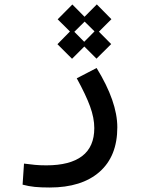

<svg xmlns="http://www.w3.org/2000/svg" viewBox="-20 -605 626 855"><path d="M201.2 230Q162.1 230 135 227.3Q107.9 224.6 80.6 217.3L86.9 123.5Q114.7 127 136 129.2Q157.2 131.3 186.5 131.3Q291.5 131.3 345.7 90.1Q399.9 48.8 399.9 -34.7Q399.9 -79.6 381.1 -131.1Q362.3 -182.6 321.8 -256.3L410.2 -302.2Q502.4 -152.3 502.4 -38.1Q502.4 90.8 423.1 160.4Q343.8 230 201.2 230ZM300.8 -343.3 235.8 -408.2 291.5 -464.8 236.8 -519 302.2 -585 356.4 -530.3 411.1 -585.4 476.1 -519.5 420.4 -463.9 475.1 -408.7 409.7 -343.8 355.5 -397.9ZM355 -418.9 400.9 -465.3 356.9 -508.8 311 -463.4Z"/></svg>

Font: Cascadia Code NF
Style: Regular
Weight: 400
Monospace: yes
Designer: Aaron Bell
Foundry: Saja Typeworks
Version: Version 2404.023; ttfautohint (v1.8.4)